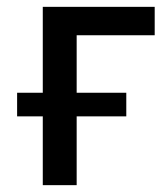

<svg xmlns="http://www.w3.org/2000/svg" viewBox="-20 -541 489 561"><path d="M105 0V-201H30V-270H105V-521H432V-438H204V-270H349V-201H204V0Z"/></svg>

Font: Ubuntu Sans Medium
Style: Regular
Weight: 500
Designer: Dalton Maag Ltd
Foundry: Dalton Maag Ltd
Version: Version 1.006; ttfautohint (v1.8.4.7-5d5b)